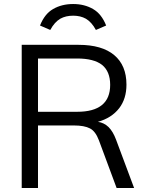

<svg xmlns="http://www.w3.org/2000/svg" viewBox="-20 -935 733 955"><path d="M647 0H560L472 -237Q455 -282 428 -296Q400 -311 347 -311H169V0H88V-712H371Q487 -712 548 -661Q609 -610 609 -514Q609 -444 573 -397Q535 -348 467 -329Q497 -325 520 -303Q542 -281 557 -241ZM364 -379Q528 -379 528 -513Q528 -579 488 -612Q447 -644 364 -644H169V-379ZM344 -915Q400 -915 443 -890Q485 -866 508 -808L457 -786Q436 -825 407 -842Q380 -857 344 -857Q307 -857 280 -842Q251 -825 230 -786L179 -808Q202 -866 244 -890Q287 -915 344 -915Z"/></svg>

Font: PRinguin Sans
Style: Regular
Weight: 400
Designer: Vernon Adams
Foundry: Vernon Adams
Version: ""